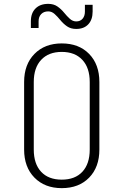

<svg xmlns="http://www.w3.org/2000/svg" viewBox="-20 -965 640 995"><path d="M300 10Q212 10 158.5 -44.5Q105 -99 105 -190V-540Q105 -631 158.5 -685.5Q212 -740 300 -740Q389 -740 442 -685.5Q495 -631 495 -540V-190Q495 -99 442 -44.5Q389 10 300 10ZM300 -34Q369 -34 407 -75Q445 -116 445 -190V-540Q445 -614 406.5 -655Q368 -696 300 -696Q232 -696 193.5 -655Q155 -614 155 -540V-190Q155 -116 193 -75Q231 -34 300 -34ZM375 -815Q347 -815 327.5 -828.5Q308 -842 293 -860.5Q278 -879 263 -892.5Q248 -906 230 -906Q207 -906 193.5 -892Q180 -878 180 -855V-820H140V-855Q140 -897 164 -921Q188 -945 230 -945Q258 -945 277.5 -931.5Q297 -918 312 -899.5Q327 -881 342 -867.5Q357 -854 375 -854Q396 -854 408 -868Q420 -882 420 -905V-940H460V-905Q460 -863 437.5 -839Q415 -815 375 -815Z"/></svg>

Font: NKDuy Mono Thin
Style: Regular
Weight: 100
Monospace: yes
Designer: NKDuy
Foundry: NKDuy
Version: Version 2.251; ttfautohint (v1.8.4.7-5d5b)